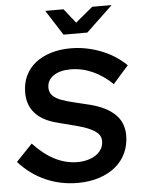

<svg xmlns="http://www.w3.org/2000/svg" viewBox="-64 -969 757 1026"><g transform="rotate(-5 314.5 -455.5)"><path d="M-3 -130Q19 -153 40.5 -175.5Q62 -198 84 -221Q195 -101 320 -101Q349 -101 374.5 -108Q400 -115 419 -128Q438 -141 449 -159.5Q460 -178 460 -202Q460 -226 444.5 -242Q429 -258 400 -271Q371 -284 330.5 -294.5Q290 -305 239 -318L225 -322Q151 -341 112 -384.5Q73 -428 73 -495Q73 -545 92 -585Q111 -625 145.5 -652.5Q180 -680 228.5 -695Q277 -710 335 -710Q416 -710 495 -680Q574 -650 632 -593Q611 -570 590 -546Q569 -522 549 -499Q500 -547 443 -572.5Q386 -598 325 -598Q267 -598 233 -574Q199 -550 199 -511Q199 -485 215 -468.5Q231 -452 259.5 -441Q288 -430 327.5 -421Q367 -412 414 -400Q502 -377 546.5 -333Q591 -289 591 -221Q591 -170 571.5 -127.5Q552 -85 515.5 -54.5Q479 -24 427 -7Q375 10 311 10Q220 10 139.5 -25.5Q59 -61 -3 -130ZM316 -921Q331 -901 346.5 -882.5Q362 -864 377 -844Q400 -864 423.5 -882.5Q447 -901 470 -921H574Q538 -887 503 -853.5Q468 -820 432 -786H304Q282 -820 261 -853.5Q240 -887 218 -921Z"/></g></svg>

Font: Rosa Sans SemiBold
Style: Italic
Weight: 600
Italic angle: -12°
Designer: Pentagram / MCKL
Foundry: Pentagram / MCKL
Version: Version 1.005;September 16, 2019;FontCreator 11.5.0.2425 64-